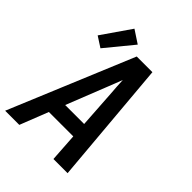

<svg xmlns="http://www.w3.org/2000/svg" viewBox="-239 -955 1074 1074"><g transform="rotate(45 298.5 -418.0)"><path d="M-3 0 303 -735H427L491 0H379L368 -168H175L109 0ZM212 -260H362L347 -490Q345 -514 343.5 -538Q342 -562 341 -587Q331 -562 322 -538Q313 -514 303 -490ZM127 -624 65 -664 184 -836 260 -786Z"/></g></svg>

Font: Iosevka SS04 SmBd Ex Obl
Style: Regular
Weight: 600
Width: 7
Italic angle: -9°
Monospace: yes
Designer: Belleve Invis
Foundry: Belleve Invis
Version: Version 19.0.0; ttfautohint (v1.8.4)